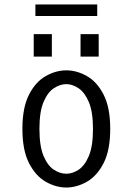

<svg xmlns="http://www.w3.org/2000/svg" viewBox="-20 -826 590 857"><path d="M276 11Q229.5 11 184.2 -14.8Q139 -40.5 109.5 -98Q80 -155.5 80 -251Q80 -346 109.5 -403.5Q139 -461 184.2 -486.5Q229.5 -512 276 -512Q322.5 -512 367.8 -486.5Q413 -461 442.5 -403.5Q472 -346 472 -251Q472 -155.5 442.5 -98Q413 -40.5 367.8 -14.8Q322.5 11 276 11ZM276 -50.5Q303 -50.5 330.5 -68.2Q358 -86 376.5 -129.5Q395 -173 395 -251Q395 -327 376.5 -370.5Q358 -414 330.5 -432.2Q303 -450.5 276 -450.5Q248.5 -450.5 220.8 -432.5Q193 -414.5 174.5 -371Q156 -327.5 156 -251Q156 -173.5 174.5 -129.8Q193 -86 220.8 -68.2Q248.5 -50.5 276 -50.5ZM130.5 -673.5H211.5V-573.5H130.5ZM339.5 -673.5H420.5V-573.5H339.5ZM138 -754.5V-806H414V-754.5Z"/></svg>

Font: Trispace SemiCondensed Light
Style: Regular
Weight: 300
Width: 4
Designer: Tyler Finck
Foundry: Etcetera Type Company
Version: Version 1.210; ttfautohint (v1.8.3)